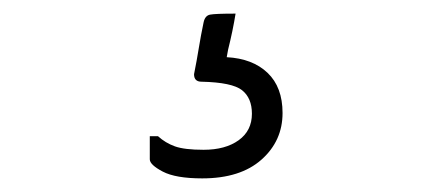

<svg xmlns="http://www.w3.org/2000/svg" viewBox="-20 -42 640 282"><path d="M326 -22Q322 3 315 31L313 42Q351 44 373 65Q395 86 395 124Q395 165 364 192.5Q333 220 277 220Q238 220 219 210Q200 200 200 192V158H212Q223 168 237 173Q251 178 279 178Q311 178 330.5 164Q350 150 350 125Q350 102 335.5 90.5Q321 79 276 78Q265 78 265 67Q269 47 272 28.5Q275 10 279 -9Q281 -19 288.5 -20.5Q296 -22 326 -22Z"/></svg>

Font: Recursive Mn Lnr St Lt
Style: Regular
Weight: 300
Monospace: yes
Version: Version 1.079;hotconv 1.0.112;makeotfexe 2.5.65598; ttfautoh